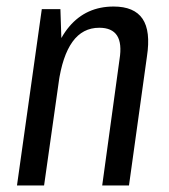

<svg xmlns="http://www.w3.org/2000/svg" viewBox="-20 -568 518 588"><path d="M346 -386Q354 -435 338.5 -459Q323 -483 284 -483Q233 -483 202 -440Q171 -397 159 -312L115 -245L123 -302Q140 -425 192 -486.5Q244 -548 328 -548Q391 -548 416.5 -510.5Q442 -473 430 -395L375 0H293ZM108 -540H165L170 -388L115 0H32Z"/></svg>

Font: Pathway Extreme Condensed
Style: Italic
Weight: 400
Width: 3
Italic angle: -8°
Version: Version 1.001;gftools[0.9.26]